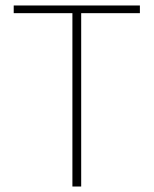

<svg xmlns="http://www.w3.org/2000/svg" viewBox="-20 -680 560 700"><path d="M244 0V-632H30V-660H490V-632H276V0Z"/></svg>

Font: SourceSans3VF
Style: Regular
Weight: 200
Designer: Paul D. Hunt
Foundry: Adobe
Version: Version 3.052;hotconv 1.1.0;makeotfexe 2.6.0